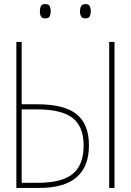

<svg xmlns="http://www.w3.org/2000/svg" viewBox="-20 -919 640 939"><path d="M60 0V-714H86V-409H163Q294 -409 354.5 -360.5Q415 -312 415 -208Q415 0 173 0ZM514 0V-714H540V0ZM86 -25H166Q282 -25 335.5 -68.5Q389 -112 389 -208Q389 -300 335 -342Q281 -384 163 -384H86ZM398 -829Q382 -829 376.5 -839Q371 -849 371 -864Q371 -878 376.5 -888.5Q382 -899 398 -899Q415 -899 419.5 -888Q424 -877 424 -864Q424 -851 419.5 -840Q415 -829 398 -829ZM201 -829Q185 -829 180 -839Q175 -849 175 -864Q175 -879 180 -889Q185 -899 201 -899Q219 -899 223.5 -888Q228 -877 228 -864Q228 -851 223.5 -840Q219 -829 201 -829Z"/></svg>

Font: Noto Sans Mono Thin
Style: Regular
Weight: 100
Designer: Monotype Design Team
Foundry: Monotype Imaging Inc.
Version: Version 2.014